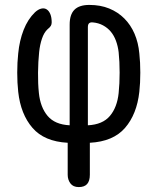

<svg xmlns="http://www.w3.org/2000/svg" viewBox="-20 -580 640 780"><path d="M300 180Q277 180 266 165Q255 150 255 130V0Q160 -5 112 -60.5Q64 -116 54 -207Q50 -243 50 -285Q50 -327 54 -363Q59 -415 76 -458.5Q93 -502 122 -530Q135 -542 147.5 -545Q160 -548 169.5 -542Q179 -536 184.5 -522.5Q190 -509 190 -489Q190 -481 186.5 -475Q183 -469 173 -461Q159 -448 150.5 -423Q142 -398 139 -368Q135 -330 134.5 -285Q134 -240 138 -202Q144 -144 173.5 -109Q203 -74 263 -71V-480Q263 -521 282.5 -540.5Q302 -560 343 -560Q388 -560 423.5 -545.5Q459 -531 485 -505Q511 -479 526.5 -443Q542 -407 546 -363Q550 -327 550 -285Q550 -243 546 -207Q536 -116 488 -60.5Q440 -5 345 0V130Q345 155 334 167.5Q323 180 300 180ZM337 -71Q397 -74 426.5 -109Q456 -144 462 -202Q466 -240 466 -285Q466 -330 462 -368Q459 -393 451 -414.5Q443 -436 430 -451.5Q417 -467 398.5 -477Q380 -487 357 -489Q347 -490 342 -485.5Q337 -481 337 -470Z"/></svg>

Font: Maple Mono
Style: Regular
Weight: 400
Monospace: yes
Designer: subframe7536
Version: Version 7.300